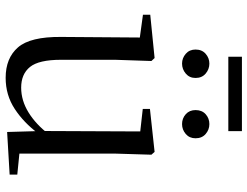

<svg xmlns="http://www.w3.org/2000/svg" viewBox="-120 -758 893 693"><g transform="rotate(90 326.5 -411.5)"><path d="M209.5 -622.1Q189.6 -622.1 174.2 -635.5Q158.8 -648.8 158.8 -670.8Q158.8 -693.9 174.2 -707.3Q189.6 -720.7 209.5 -720.7Q229.8 -720.7 245.6 -707.3Q261.4 -693.9 261.4 -670.8Q261.4 -648.8 245.6 -635.5Q229.8 -622.1 209.5 -622.1ZM427.8 -622.1Q407.2 -622.1 392.2 -635.5Q377.3 -648.8 377.3 -670.8Q377.3 -693.9 392.2 -707.3Q407.2 -720.7 427.8 -720.7Q448.1 -720.7 463.6 -707.3Q479.1 -693.9 479.1 -670.8Q479.1 -648.8 463.6 -635.5Q448.1 -622.1 427.8 -622.1ZM184.7 -789.1V-838.2H453.3V-789.1ZM260.9 14.6Q189.8 14.6 151.1 -29.8Q112.3 -74.2 113.3 -185.8L115.5 -483.7L137.7 -466.6L33.1 -481V-507.3L189.5 -523L200.2 -511.5L195.8 -380.4V-185.1Q195.8 -105.3 221.6 -73.3Q247.4 -41.4 296.3 -41.4Q342.8 -41.4 386.1 -68.1Q429.4 -94.9 464.9 -141.8L488.1 -103H461.7Q423.1 -51 373.2 -18.2Q323.3 14.6 260.9 14.6ZM456.4 9.3 452.8 -114.1V-115.5L454.4 -471.2L373.2 -480.3V-506.2L528.2 -523L538.4 -511.5L534.4 -380.4V-35L610.3 -27.4V0.2Z"/></g></svg>

Font: Noto Serif JP
Style: Regular
Weight: 200
Designer: Ryoko NISHIZUKA 西塚涼子 (kana & ideographs); Frank Grießhammer (Latin, Greek & Cyrillic); Wenlong ZHANG 张文龙 (bopomofo); San
Foundry: Adobe
Version: Version 2.001;hotconv 1.1.0;makeotfexe 2.6.0